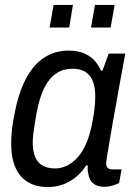

<svg xmlns="http://www.w3.org/2000/svg" viewBox="-20 -742 544 774"><path d="M173 12Q127 12 94 -7Q61 -26 43 -65Q25 -104 25 -163Q25 -192 28.5 -222.5Q32 -253 39 -285Q55 -369 85 -425.5Q115 -482 158.5 -510Q202 -538 256 -538Q290 -538 315 -528.5Q340 -519 358 -501Q376 -483 387 -457H393L418 -526H485L462 -401Q457 -370 449.5 -330.5Q442 -291 435 -250.5Q428 -210 422 -174.5Q416 -139 412 -114.5Q408 -90 408 -84Q408 -71 414.5 -65Q421 -59 433 -59H470L460 -4Q450 1 434 6Q418 11 400 11Q374 11 357 -1.5Q340 -14 336 -41Q334 -48 333.5 -56.5Q333 -65 334 -74L328 -76Q301 -34 261 -11Q221 12 173 12ZM203 -63Q226 -63 248.5 -73.5Q271 -84 291.5 -106Q312 -128 327.5 -163.5Q343 -199 352 -248Q357 -273 359.5 -292Q362 -311 363 -325.5Q364 -340 364 -352Q364 -389 354.5 -414Q345 -439 324.5 -452Q304 -465 272 -465Q236 -465 208 -447Q180 -429 160 -390.5Q140 -352 128 -290Q123 -261 119.5 -239Q116 -217 114 -200.5Q112 -184 112 -169Q112 -114 134.5 -88.5Q157 -63 203 -63ZM180 -631 196 -722H274L259 -631ZM347 -631 363 -722H442L426 -631Z"/></svg>

Font: Archivo SemiCondensed
Style: Italic
Weight: 400
Width: 4
Italic angle: -10°
Designer: Hector Gatti
Foundry: Omnibus-Type
Version: Version 2.001